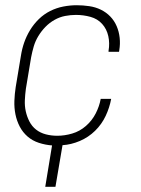

<svg xmlns="http://www.w3.org/2000/svg" viewBox="-20 -548 540 734"><path d="M153 166 179 8Q153 6 128.5 -2Q104 -10 85.5 -26Q67 -42 55.5 -64Q44 -86 39 -111Q34 -136 35 -162.5Q36 -189 40 -215L60 -335Q64 -361 72.5 -385.5Q81 -410 95 -433Q109 -456 128.5 -475Q148 -494 172 -506Q196 -518 222 -523Q248 -528 273 -528Q297 -528 321 -524.5Q345 -521 365.5 -511Q386 -501 401.5 -485Q417 -469 426 -448Q435 -427 437.5 -403.5Q440 -380 436 -356L435 -350H395V-354Q400 -383 394 -410Q388 -437 370.5 -456.5Q353 -476 326 -483.5Q299 -491 270 -491Q250 -491 229 -487Q208 -483 188.5 -472Q169 -461 153.5 -445Q138 -429 126.5 -410Q115 -391 109 -370.5Q103 -350 99 -329L79 -209Q76 -187 75 -165Q74 -143 78.5 -122.5Q83 -102 92.5 -83.5Q102 -65 118 -52.5Q134 -40 155 -34.5Q176 -29 199 -29Q227 -29 256 -37.5Q285 -46 308.5 -66.5Q332 -87 346 -114.5Q360 -142 365 -170H405Q399 -137 384 -105Q369 -73 343.5 -48Q318 -23 285 -9Q252 5 219 7L192 166Z"/></svg>

Font: Iosevka Extralight Oblique
Style: Regular
Weight: 200
Italic angle: -9°
Monospace: yes
Designer: Belleve Invis
Foundry: Belleve Invis
Version: Version 32.5.0; ttfautohint (v1.8.4)